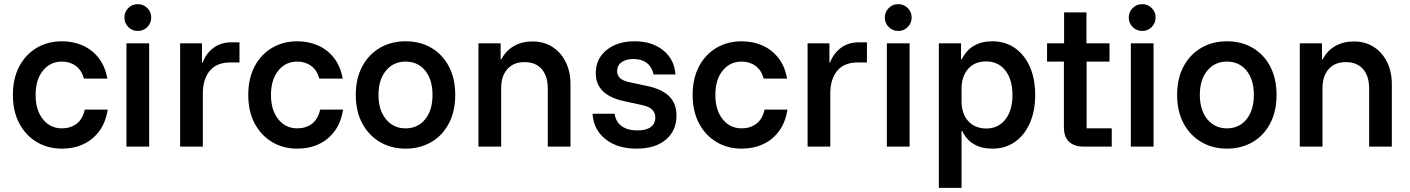

<svg xmlns="http://www.w3.org/2000/svg" viewBox="-20 -710 6828 930"><path d="M280 10Q211.7 10 157.9 -22.1Q104.2 -54.2 73.3 -112.5Q42.5 -170.8 42.5 -250Q42.5 -330 73.3 -388.3Q104.2 -446.7 157.9 -478.3Q211.7 -510 280 -510Q335 -510 380.8 -489.6Q426.7 -469.2 457.9 -429.2Q489.2 -389.2 500 -329.2H386.7Q375 -370.8 346.7 -391.2Q318.3 -411.7 280 -411.7Q223.3 -411.7 187.9 -367.9Q152.5 -324.2 152.5 -250Q152.5 -176.7 187.9 -132.5Q223.3 -88.3 280 -88.3Q320.8 -88.3 350.4 -110Q380 -131.7 390.8 -179.2H501.7Q491.7 -115.8 460.4 -74.2Q429.2 -32.5 382.9 -11.2Q336.7 10 280 10Z M592.5 0V-500H702.5V0ZM647.5 -560Q620.8 -560 601.7 -578.8Q582.5 -597.5 582.5 -625Q582.5 -651.7 601.2 -670.8Q620 -690 647.5 -690Q674.2 -690 693.3 -671.2Q712.5 -652.5 712.5 -625Q712.5 -598.3 693.8 -579.2Q675 -560 647.5 -560Z M852.5 0V-500H958.3V-407.5H961.7Q978.3 -451.7 1014.2 -478.3Q1050 -505 1100.8 -505H1140V-407.5H1095.8Q1029.2 -407.5 995.8 -366.7Q962.5 -325.8 962.5 -257.5V0Z M1420 10Q1351.7 10 1297.9 -22.1Q1244.2 -54.2 1213.3 -112.5Q1182.5 -170.8 1182.5 -250Q1182.5 -330 1213.3 -388.3Q1244.2 -446.7 1297.9 -478.3Q1351.7 -510 1420 -510Q1475 -510 1520.8 -489.6Q1566.7 -469.2 1597.9 -429.2Q1629.2 -389.2 1640 -329.2H1526.7Q1515 -370.8 1486.7 -391.2Q1458.3 -411.7 1420 -411.7Q1363.3 -411.7 1327.9 -367.9Q1292.5 -324.2 1292.5 -250Q1292.5 -176.7 1327.9 -132.5Q1363.3 -88.3 1420 -88.3Q1460.8 -88.3 1490.4 -110Q1520 -131.7 1530.8 -179.2H1641.7Q1631.7 -115.8 1600.4 -74.2Q1569.2 -32.5 1522.9 -11.2Q1476.7 10 1420 10Z M1944.2 10Q1875 10 1820.4 -22.1Q1765.8 -54.2 1734.6 -112.5Q1703.3 -170.8 1703.3 -250Q1703.3 -330 1734.6 -388.3Q1765.8 -446.7 1820.4 -478.3Q1875 -510 1944.2 -510Q2015 -510 2069.2 -478.3Q2123.3 -446.7 2154.2 -388.3Q2185 -330 2185 -250Q2185 -170.8 2154.2 -112.1Q2123.3 -53.3 2068.8 -21.7Q2014.2 10 1944.2 10ZM1944.2 -88.3Q2004.2 -88.3 2039.6 -132.5Q2075 -176.7 2075 -250Q2075 -324.2 2039.6 -367.9Q2004.2 -411.7 1944.2 -411.7Q1885.8 -411.7 1849.6 -367.9Q1813.3 -324.2 1813.3 -250Q1813.3 -176.7 1849.6 -132.5Q1885.8 -88.3 1944.2 -88.3Z M2297.5 0V-500H2405V-422.5H2408.3Q2430 -464.2 2468.8 -486.7Q2507.5 -509.2 2559.2 -509.2Q2614.2 -509.2 2655.4 -482.9Q2696.7 -456.7 2720 -410Q2743.3 -363.3 2743.3 -302.5V0H2633.3V-282.5Q2633.3 -341.7 2603.8 -375.4Q2574.2 -409.2 2520.8 -409.2Q2467.5 -409.2 2437.5 -375.4Q2407.5 -341.7 2407.5 -282.5V0Z M3063.3 10Q2970.8 10 2912.9 -35.8Q2855 -81.7 2850 -159.2H2956.7Q2962.5 -120 2991.2 -99.2Q3020 -78.3 3067.5 -78.3Q3110 -78.3 3132.1 -94.6Q3154.2 -110.8 3154.2 -141.7Q3154.2 -187.5 3090.8 -200.8L3003.3 -220Q2865.8 -249.2 2865.8 -355.8Q2865.8 -425 2917.9 -467.5Q2970 -510 3054.2 -510Q3138.3 -510 3192.5 -466.2Q3246.7 -422.5 3251.7 -349.2H3145.8Q3138.3 -385 3113.3 -404.6Q3088.3 -424.2 3048.3 -424.2Q3012.5 -424.2 2990.8 -408.8Q2969.2 -393.3 2969.2 -365.8Q2969.2 -344.2 2983.8 -331.2Q2998.3 -318.3 3029.2 -311.7L3119.2 -292.5Q3187.5 -277.5 3222.1 -242.9Q3256.7 -208.3 3256.7 -150Q3256.7 -76.7 3205 -33.3Q3153.3 10 3063.3 10Z M3572.5 10Q3504.2 10 3450.4 -22.1Q3396.7 -54.2 3365.8 -112.5Q3335 -170.8 3335 -250Q3335 -330 3365.8 -388.3Q3396.7 -446.7 3450.4 -478.3Q3504.2 -510 3572.5 -510Q3627.5 -510 3673.3 -489.6Q3719.2 -469.2 3750.4 -429.2Q3781.7 -389.2 3792.5 -329.2H3679.2Q3667.5 -370.8 3639.2 -391.2Q3610.8 -411.7 3572.5 -411.7Q3515.8 -411.7 3480.4 -367.9Q3445 -324.2 3445 -250Q3445 -176.7 3480.4 -132.5Q3515.8 -88.3 3572.5 -88.3Q3613.3 -88.3 3642.9 -110Q3672.5 -131.7 3683.3 -179.2H3794.2Q3784.2 -115.8 3752.9 -74.2Q3721.7 -32.5 3675.4 -11.2Q3629.2 10 3572.5 10Z M3891.7 0V-500H3997.5V-407.5H4000.8Q4017.5 -451.7 4053.3 -478.3Q4089.2 -505 4140 -505H4179.2V-407.5H4135Q4068.3 -407.5 4035 -366.7Q4001.7 -325.8 4001.7 -257.5V0Z M4275.8 0V-500H4385.8V0ZM4330.8 -560Q4304.2 -560 4285 -578.8Q4265.8 -597.5 4265.8 -625Q4265.8 -651.7 4284.6 -670.8Q4303.3 -690 4330.8 -690Q4357.5 -690 4376.7 -671.2Q4395.8 -652.5 4395.8 -625Q4395.8 -598.3 4377.1 -579.2Q4358.3 -560 4330.8 -560Z M4527.5 200V-500H4635V-422.5H4638.3Q4681.7 -510 4786.7 -510Q4849.2 -510 4895.8 -477.5Q4942.5 -445 4968.3 -386.7Q4994.2 -328.3 4994.2 -250Q4994.2 -172.5 4968.3 -113.8Q4942.5 -55 4895.8 -22.5Q4849.2 10 4786.7 10Q4682.5 10 4640.8 -75H4637.5V200ZM4756.7 -87.5Q4815.8 -87.5 4850 -131.7Q4884.2 -175.8 4884.2 -250Q4884.2 -324.2 4850 -368.3Q4815.8 -412.5 4756.7 -412.5Q4700.8 -412.5 4669.2 -376.2Q4637.5 -340 4637.5 -280V-220Q4637.5 -160 4669.2 -124.2Q4700.8 -88.3 4756.7 -87.5Z M5227.5 0Q5183.3 0 5158.3 -23.3Q5133.3 -46.7 5133.3 -94.2V-411.7H5051.7V-500H5134.2V-650H5242.5V-500H5354.2V-411.7H5243.3V-88.3H5365V0Z M5457.5 0V-500H5567.5V0ZM5512.5 -560Q5485.8 -560 5466.7 -578.8Q5447.5 -597.5 5447.5 -625Q5447.5 -651.7 5466.3 -670.8Q5485 -690 5512.5 -690Q5539.2 -690 5558.3 -671.2Q5577.5 -652.5 5577.5 -625Q5577.5 -598.3 5558.8 -579.2Q5540 -560 5512.5 -560Z M5922.5 10Q5853.3 10 5798.8 -22.1Q5744.2 -54.2 5712.9 -112.5Q5681.7 -170.8 5681.7 -250Q5681.7 -330 5712.9 -388.3Q5744.2 -446.7 5798.8 -478.3Q5853.3 -510 5922.5 -510Q5993.3 -510 6047.5 -478.3Q6101.7 -446.7 6132.5 -388.3Q6163.3 -330 6163.3 -250Q6163.3 -170.8 6132.5 -112.1Q6101.7 -53.3 6047.1 -21.7Q5992.5 10 5922.5 10ZM5922.5 -88.3Q5982.5 -88.3 6017.9 -132.5Q6053.3 -176.7 6053.3 -250Q6053.3 -324.2 6017.9 -367.9Q5982.5 -411.7 5922.5 -411.7Q5864.2 -411.7 5827.9 -367.9Q5791.7 -324.2 5791.7 -250Q5791.7 -176.7 5827.9 -132.5Q5864.2 -88.3 5922.5 -88.3Z M6275.8 0V-500H6383.3V-422.5H6386.7Q6408.3 -464.2 6447.1 -486.7Q6485.8 -509.2 6537.5 -509.2Q6592.5 -509.2 6633.8 -482.9Q6675 -456.7 6698.3 -410Q6721.7 -363.3 6721.7 -302.5V0H6611.7V-282.5Q6611.7 -341.7 6582.1 -375.4Q6552.5 -409.2 6499.2 -409.2Q6445.8 -409.2 6415.8 -375.4Q6385.8 -341.7 6385.8 -282.5V0Z"/></svg>

Font: Funnel Sans Light Medium
Style: Regular
Weight: 500
Version: Version 1.000